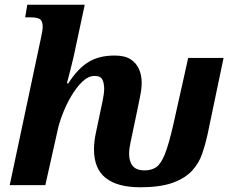

<svg xmlns="http://www.w3.org/2000/svg" viewBox="-20 -780 993 809"><path d="M570 9Q475 9 425.5 -30Q376 -69 376 -151Q376 -185 385 -225L413 -358Q419 -390 419 -403Q419 -429 411.5 -444.5Q404 -460 379 -460Q352 -460 327 -436Q302 -412 280.5 -375.5Q259 -339 244 -300Q229 -261 223 -232L171 0H21L153 -622Q156 -635 158 -648Q160 -661 160 -665Q160 -692 148 -699.5Q136 -707 107 -707H86L95 -760H337L290 -540Q285 -518 276.5 -485Q268 -452 262 -429H268Q306 -489 351 -517.5Q396 -546 463 -546Q506 -546 530.5 -530Q555 -514 566 -488Q577 -462 577 -431Q577 -406 570.5 -375Q564 -344 559 -318L530 -180Q524 -153 524 -132Q524 -99 539.5 -80.5Q555 -62 589 -62Q618 -62 638 -75.5Q658 -89 674.5 -130Q691 -171 710 -254L773 -536H922L854 -211Q845 -170 831.5 -131Q818 -92 789 -60.5Q760 -29 708 -10Q656 9 570 9Z"/></svg>

Font: Noto Serif
Style: Bold Italic
Weight: 700
Italic angle: -12°
Designer: Monotype Design Team
Foundry: Monotype Imaging Inc.
Version: Version 2.013